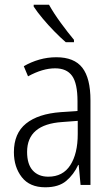

<svg xmlns="http://www.w3.org/2000/svg" viewBox="-20 -785 475 815"><path d="M219 -542Q295 -542 329.5 -497.5Q364 -453 364 -359V0H322L314 -85H312Q293 -44 261 -17Q229 10 172 10Q106 10 72.5 -33Q39 -76 39 -139Q39 -219 90.5 -260.5Q142 -302 238 -309L309 -314V-355Q309 -431 286 -463Q263 -495 214 -495Q161 -495 99 -461L81 -504Q112 -522 147 -532Q182 -542 219 -542ZM244 -267Q95 -257 95 -140Q95 -88 119 -61.5Q143 -35 185 -35Q247 -35 278.5 -84Q310 -133 310 -216V-272ZM188 -765Q208 -729 238 -688Q268 -647 294 -616V-606H259Q237 -625 211 -651.5Q185 -678 161.5 -706Q138 -734 123 -757V-765Z"/></svg>

Font: Noto Sans Gurmukhi Condensed Light
Style: Regular
Weight: 300
Width: 3
Designer: Jelle Bosma - Monotype Design Team
Foundry: Monotype Imaging Inc.
Version: Version 2.004; ttfautohint (v1.8.4.7-5d5b)